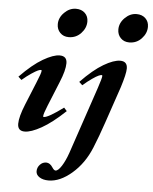

<svg xmlns="http://www.w3.org/2000/svg" viewBox="-62 -740 845 1061"><g transform="rotate(5 360.5 -210.0)"><path d="M289.1 -529.8Q259.8 -529.8 241.5 -548.6Q223.1 -567.4 223.1 -596.2Q223.1 -632.3 252 -660.9Q280.8 -689.5 316.4 -689.5Q347.2 -689.5 366 -671.4Q384.8 -653.3 384.8 -624.5Q384.8 -588.4 357.2 -559.1Q329.6 -529.8 289.1 -529.8ZM625 -529.8Q595.7 -529.8 577.4 -548.6Q559.1 -567.4 559.1 -596.2Q559.1 -632.3 587.9 -660.9Q616.7 -689.5 652.3 -689.5Q683.1 -689.5 701.9 -671.4Q720.7 -653.3 720.7 -624.5Q720.7 -588.4 693.1 -559.1Q665.5 -529.8 625 -529.8ZM92.3 11.2Q53.2 11.2 53.2 -28.8Q53.2 -67.4 82 -137.7L133.8 -264.6Q156.7 -319.3 156.7 -331.5Q156.7 -335.9 152.8 -335.9Q147 -335.9 135.7 -331.1Q124.5 -326.2 101.3 -310.8Q78.1 -295.4 49.8 -271.5L31.7 -288.1Q101.1 -359.4 157.5 -392.1Q213.9 -424.8 249 -424.8Q289.6 -424.8 289.6 -384.8Q289.6 -345.7 261.7 -278.3L205.6 -140.6Q187 -95.2 187 -82Q187 -78.1 190.4 -78.1Q215.3 -78.1 298.3 -139.6L314.5 -121.6Q241.7 -52.7 184.6 -20.8Q127.4 11.2 92.3 11.2ZM247.1 269Q216.3 269 196.8 256.3Q177.2 243.7 177.2 223.6Q177.2 202.6 191.9 187Q206.5 171.4 226.6 171.4Q247.6 171.4 263.2 196.3Q272.5 210.9 281.2 210.9Q295.4 210.9 314.5 181.2Q333.5 151.4 349.1 106.4L474.6 -265.1Q493.2 -320.8 493.2 -332.5Q493.2 -336.9 489.3 -336.9Q483.4 -336.9 472.2 -332Q460.9 -327.1 438.2 -311.5Q415.5 -295.9 387.2 -271.5L369.1 -288.6Q437.5 -359.4 493.2 -392.1Q548.8 -424.8 585 -424.8Q624.5 -424.8 624.5 -384.8Q624.5 -355 600.1 -278.3L532.2 -78.6Q503.9 4.9 478.5 66.4Q441.9 155.8 376 212.4Q310.1 269 247.1 269Z"/></g></svg>

Font: Elstob 18pt ExtraBold
Style: Italic
Weight: 800
Italic angle: -20°
Designer: Peter S. Baker
Version: Version 1.015